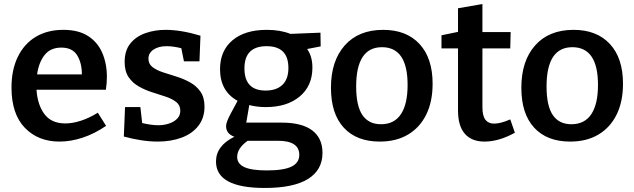

<svg xmlns="http://www.w3.org/2000/svg" viewBox="-20 -691 3145 952"><path d="M275 11Q169 11 103 -57.5Q37 -126 37 -257Q37 -345 68.5 -409.5Q100 -474 157.5 -508.5Q215 -543 294 -543Q369 -543 416.5 -512.5Q464 -482 487 -429Q510 -376 510 -309Q510 -279 505 -246H161Q166 -171 200.5 -125Q235 -79 304 -79Q339 -79 380 -92Q421 -105 465 -132L506 -67Q449 -28 390 -8.5Q331 11 275 11ZM284 -455Q230 -455 201 -418Q172 -381 164 -322H386Q386 -379 362.5 -417Q339 -455 284 -455Z M716 -400Q716 -374 736 -358.5Q756 -343 788 -332.5Q820 -322 855.5 -311Q891 -300 922.5 -282.5Q954 -265 974 -236.5Q994 -208 994 -162Q994 -106 963.5 -67Q933 -28 880.5 -8.5Q828 11 762 11Q723 11 680.5 4.5Q638 -2 594 -14L600 -160H676L685 -81Q705 -76 726.5 -73Q748 -70 765 -70Q792 -70 817 -78Q842 -86 858 -102Q874 -118 874 -142Q874 -169 854 -185Q834 -201 802.5 -211.5Q771 -222 736 -233Q701 -244 669.5 -261.5Q638 -279 618 -308Q598 -337 598 -384Q598 -440 626 -475Q654 -510 700.5 -526.5Q747 -543 801 -543Q878 -543 974 -514L969 -387H892L879 -452Q838 -462 806 -462Q766 -462 741 -445Q716 -428 716 -400Z M1293 241Q1051 241 1051 110Q1051 32 1142 -13Q1101 -28 1101 -65Q1101 -75 1105.5 -88Q1110 -101 1122.5 -125Q1135 -149 1158 -191Q1071 -239 1071 -348Q1071 -439 1132.5 -491Q1194 -543 1303 -543Q1370 -543 1420 -523L1569 -529L1570 -461L1503 -448Q1529 -411 1529 -356Q1529 -265 1466 -212.5Q1403 -160 1298 -160Q1255 -160 1216 -170L1201 -83H1377Q1477 -83 1528 -44.5Q1579 -6 1579 67Q1579 152 1507 196.5Q1435 241 1293 241ZM1297 -242Q1351 -242 1380.5 -270.5Q1410 -299 1410 -354Q1410 -462 1302 -462Q1192 -462 1192 -352Q1192 -242 1297 -242ZM1303 154Q1387 154 1425.5 135Q1464 116 1464 77Q1464 7 1358 7H1208Q1156 44 1156 87Q1156 121 1191.5 137.5Q1227 154 1303 154Z M1880 -543Q1995 -543 2060 -473Q2125 -403 2125 -276Q2125 -187 2093.5 -123Q2062 -59 2003.5 -24Q1945 11 1863 11Q1748 11 1684.5 -58Q1621 -127 1621 -256Q1621 -389 1689.5 -466Q1758 -543 1880 -543ZM1874 -457Q1746 -457 1746 -262Q1746 -166 1777 -120.5Q1808 -75 1869 -75Q1935 -75 1968 -125Q2001 -175 2001 -270Q2001 -457 1874 -457Z M2382 11Q2319 11 2285 -27.5Q2251 -66 2251 -143V-451H2169V-516L2251 -533V-650L2372 -671V-532H2512L2510 -451H2372V-159Q2372 -116 2387 -97Q2402 -78 2430 -78Q2462 -78 2510 -99L2533 -33Q2454 11 2382 11Z M2824 -543Q2939 -543 3004 -473Q3069 -403 3069 -276Q3069 -187 3037.5 -123Q3006 -59 2947.5 -24Q2889 11 2807 11Q2692 11 2628.5 -58Q2565 -127 2565 -256Q2565 -389 2633.5 -466Q2702 -543 2824 -543ZM2818 -457Q2690 -457 2690 -262Q2690 -166 2721 -120.5Q2752 -75 2813 -75Q2879 -75 2912 -125Q2945 -175 2945 -270Q2945 -457 2818 -457Z"/></svg>

Font: Bitter SemiBold
Style: Regular
Weight: 600
Designer: Sol Matas, and Bitter project Authors
Foundry: Sol Matas
Version: Version 2.001